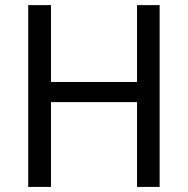

<svg xmlns="http://www.w3.org/2000/svg" viewBox="-20 -734 739 754"><path d="M606.9 -713.9H518.1V-412.1H180.2V-713.9H90.8V0H180.2V-333H518.1V0H606.9Z"/></svg>

Font: Avrile Sans
Style: Regular
Weight: 400
Designer: Monotype Design Team, Google (font), Stefan Peev (BGR Cyrillic), Cristiano Sobral (main changes)
Foundry: The Avrile Sans Project Authors
Version: Version 3.110